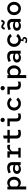

<svg xmlns="http://www.w3.org/2000/svg" viewBox="3077 -3877 1046 7240"><g transform="rotate(-90 3600.0 -257.0)"><path d="M76 209V-501H186V-440Q213 -473 249 -490.5Q285 -508 329 -508Q392 -508 443.5 -473.5Q495 -439 525.5 -381Q556 -323 556 -250Q556 -178 525 -119.5Q494 -61 442.5 -27Q391 7 327 7Q286 7 251 -8.5Q216 -24 189 -53V209ZM302 -85Q344 -85 376 -106Q408 -127 426 -164.5Q444 -202 444 -250Q444 -298 426 -335Q408 -372 376 -393.5Q344 -415 302 -415Q268 -415 239 -401.5Q210 -388 189 -363V-137Q210 -112 239.5 -98.5Q269 -85 302 -85Z M842 9Q789 9 748 -10.5Q707 -30 684.5 -64Q662 -98 662 -143Q662 -189 685.5 -222Q709 -255 752.5 -273Q796 -291 856 -291Q892 -291 926 -283.5Q960 -276 994 -259V-309Q994 -362 965 -388.5Q936 -415 876 -415Q843 -415 806.5 -405Q770 -395 725 -372L682 -454Q741 -483 793.5 -496Q846 -509 898 -509Q997 -509 1051.5 -460Q1106 -411 1106 -321V0H994V-53Q960 -21 923 -6Q886 9 842 9ZM768 -146Q768 -111 796.5 -90.5Q825 -70 873 -70Q908 -70 938 -81Q968 -92 994 -114V-193Q967 -206 938 -212Q909 -218 876 -218Q826 -218 797 -198.5Q768 -179 768 -146Z M1277 0V-89H1401V-411H1277V-501H1514V-382Q1539 -445 1582.5 -477Q1626 -509 1682 -509Q1705 -509 1721 -505.5Q1737 -502 1759 -494V-391Q1737 -400 1712.5 -404.5Q1688 -409 1665 -409Q1616 -409 1576 -385.5Q1536 -362 1514 -319V-89H1646V0Z M2188 10Q2094 10 2045.5 -31.5Q1997 -73 1997 -153V-411H1837V-501H1997V-639L2110 -663V-501H2322V-411H2110V-174Q2110 -127 2132.5 -107Q2155 -87 2203 -87Q2229 -87 2257.5 -91.5Q2286 -96 2323 -109V-13Q2291 -3 2256 3.5Q2221 10 2188 10Z M2697 -599Q2663 -599 2639.5 -623Q2616 -647 2616 -680Q2616 -713 2639.5 -736.5Q2663 -760 2697 -760Q2730 -760 2753.5 -736.5Q2777 -713 2777 -680Q2777 -647 2753.5 -623Q2730 -599 2697 -599ZM2825 10Q2734 10 2687 -33Q2640 -76 2640 -160V-411H2460V-501H2753V-172Q2753 -127 2774.5 -107Q2796 -87 2840 -87Q2865 -87 2889 -92Q2913 -97 2942 -108V-13Q2919 -4 2887 3Q2855 10 2825 10Z M3313 10Q3239 10 3179.5 -24.5Q3120 -59 3085.5 -117.5Q3051 -176 3051 -249Q3051 -323 3085.5 -382Q3120 -441 3179.5 -475Q3239 -509 3313 -509Q3387 -509 3446.5 -477Q3506 -445 3540 -392L3452 -331Q3432 -368 3395.5 -389.5Q3359 -411 3313 -411Q3270 -411 3236 -390Q3202 -369 3183 -332.5Q3164 -296 3164 -249Q3164 -203 3183.5 -166.5Q3203 -130 3236.5 -109Q3270 -88 3313 -88Q3359 -88 3395.5 -109.5Q3432 -131 3452 -167L3540 -107Q3506 -54 3446.5 -22Q3387 10 3313 10Z M3897 -599Q3863 -599 3839.5 -623Q3816 -647 3816 -680Q3816 -713 3839.5 -736.5Q3863 -760 3897 -760Q3930 -760 3953.5 -736.5Q3977 -713 3977 -680Q3977 -647 3953.5 -623Q3930 -599 3897 -599ZM4025 10Q3934 10 3887 -33Q3840 -76 3840 -160V-411H3660V-501H3953V-172Q3953 -127 3974.5 -107Q3996 -87 4040 -87Q4065 -87 4089 -92Q4113 -97 4142 -108V-13Q4119 -4 4087 3Q4055 10 4025 10Z M4276 209V-501H4386V-440Q4413 -473 4449 -490.5Q4485 -508 4529 -508Q4592 -508 4643.5 -473.5Q4695 -439 4725.5 -381Q4756 -323 4756 -250Q4756 -178 4725 -119.5Q4694 -61 4642.5 -27Q4591 7 4527 7Q4486 7 4451 -8.5Q4416 -24 4389 -53V209ZM4502 -85Q4544 -85 4576 -106Q4608 -127 4626 -164.5Q4644 -202 4644 -250Q4644 -298 4626 -335Q4608 -372 4576 -393.5Q4544 -415 4502 -415Q4468 -415 4439 -401.5Q4410 -388 4389 -363V-137Q4410 -112 4439.5 -98.5Q4469 -85 4502 -85Z M5042 9Q4989 9 4948 -10.5Q4907 -30 4884.5 -64Q4862 -98 4862 -143Q4862 -189 4885.5 -222Q4909 -255 4952.5 -273Q4996 -291 5056 -291Q5092 -291 5126 -283.5Q5160 -276 5194 -259V-309Q5194 -362 5165 -388.5Q5136 -415 5076 -415Q5043 -415 5006.5 -405Q4970 -395 4925 -372L4882 -454Q4941 -483 4993.5 -496Q5046 -509 5098 -509Q5197 -509 5251.5 -460Q5306 -411 5306 -321V0H5194V-53Q5160 -21 5123 -6Q5086 9 5042 9ZM4968 -146Q4968 -111 4996.5 -90.5Q5025 -70 5073 -70Q5108 -70 5138 -81Q5168 -92 5194 -114V-193Q5167 -206 5138 -212Q5109 -218 5076 -218Q5026 -218 4997 -198.5Q4968 -179 4968 -146Z M5707 246Q5668 246 5637.5 236Q5607 226 5585 207L5623 164Q5658 192 5701 192Q5730 192 5745.5 180Q5761 168 5761 147Q5761 127 5744 115.5Q5727 104 5697 104H5660L5684 9Q5618 2 5565 -33.5Q5512 -69 5481.5 -125Q5451 -181 5451 -249Q5451 -323 5485.5 -381.5Q5520 -440 5579.5 -474.5Q5639 -509 5713 -509Q5787 -509 5846.5 -477Q5906 -445 5940 -392L5852 -331Q5832 -368 5795.5 -389.5Q5759 -411 5713 -411Q5670 -411 5636.5 -389.5Q5603 -368 5583.5 -332Q5564 -296 5564 -249Q5564 -203 5583.5 -166.5Q5603 -130 5636.5 -109Q5670 -88 5713 -88Q5759 -88 5795.5 -109.5Q5832 -131 5852 -167L5940 -107Q5909 -58 5857 -27.5Q5805 3 5740 9L5728 62Q5773 65 5800 87Q5827 109 5827 145Q5827 188 5793 217Q5759 246 5707 246Z M6242 9Q6189 9 6148 -10.5Q6107 -30 6084.5 -64Q6062 -98 6062 -143Q6062 -189 6085.5 -222Q6109 -255 6152.5 -273Q6196 -291 6256 -291Q6292 -291 6326 -283.5Q6360 -276 6394 -259V-309Q6394 -362 6365 -388.5Q6336 -415 6276 -415Q6243 -415 6206.5 -405Q6170 -395 6125 -372L6082 -454Q6141 -483 6193.5 -496Q6246 -509 6298 -509Q6397 -509 6451.5 -460Q6506 -411 6506 -321V0H6394V-53Q6360 -21 6323 -6Q6286 9 6242 9ZM6168 -146Q6168 -111 6196.5 -90.5Q6225 -70 6273 -70Q6308 -70 6338 -81Q6368 -92 6394 -114V-193Q6367 -206 6338 -212Q6309 -218 6276 -218Q6226 -218 6197 -198.5Q6168 -179 6168 -146ZM6169 -595 6100 -610Q6116 -671 6144 -701.5Q6172 -732 6213 -732Q6243 -732 6269.5 -717Q6296 -702 6319.5 -687Q6343 -672 6362 -672Q6378 -672 6387.5 -686Q6397 -700 6407 -737L6476 -722Q6461 -662 6434 -631.5Q6407 -601 6367 -601Q6339 -601 6312 -616Q6285 -631 6262 -646Q6239 -661 6219 -661Q6201 -661 6190 -646.5Q6179 -632 6169 -595Z M6900 10Q6829 10 6772 -24.5Q6715 -59 6682 -117.5Q6649 -176 6649 -250Q6649 -323 6682 -381.5Q6715 -440 6772 -474.5Q6829 -509 6900 -509Q6971 -509 7028 -474.5Q7085 -440 7118 -381.5Q7151 -323 7151 -250Q7151 -176 7118 -117.5Q7085 -59 7028.5 -24.5Q6972 10 6900 10ZM6900 -87Q6941 -87 6972.5 -108Q7004 -129 7022.5 -166Q7041 -203 7041 -250Q7041 -297 7022.5 -333.5Q7004 -370 6972.5 -391Q6941 -412 6900 -412Q6859 -412 6827.5 -390.5Q6796 -369 6777.5 -332.5Q6759 -296 6759 -250Q6759 -203 6777.5 -166Q6796 -129 6827.5 -108Q6859 -87 6900 -87Z"/></g></svg>

Font: Red Hat Mono SemiBold
Style: Regular
Weight: 600
Monospace: yes
Designer: Pentagram, MCKL
Foundry: Pentagram, MCKL
Version: Version 1.023